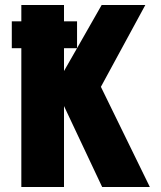

<svg xmlns="http://www.w3.org/2000/svg" viewBox="-20 -745 640 765"><path d="M65 -660V-725H235V-660H287V-553L385 -725H559L382 -399L577 0H387L235 -322.5V0H65V-553H27V-660ZM287 -553H235V-462Z"/></svg>

Font: JuliaMono Black
Style: Regular
Weight: 900
Monospace: yes
Designer: cormullion
Foundry: corm
Version: Version 0.054; ttfautohint (v1.8.4)